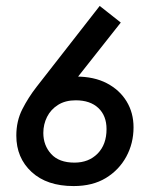

<svg xmlns="http://www.w3.org/2000/svg" viewBox="-20 -617 507 647"><path d="M228 10Q138 10 86.5 -37.5Q35 -85 35 -160Q35 -209 55 -248.5Q75 -288 103 -324L316 -597L387 -541L199 -303L148 -330Q165 -345 188.5 -352Q212 -359 236 -359Q297 -359 340 -336.5Q383 -314 406.5 -275.5Q430 -237 430 -188Q430 -134 405.5 -89Q381 -44 336.5 -17Q292 10 228 10ZM231 -69Q279 -69 309 -99.5Q339 -130 339 -182Q339 -227 311.5 -253Q284 -279 235 -279Q200 -279 175.5 -263.5Q151 -248 138.5 -223Q126 -198 126 -169Q126 -127 152.5 -98Q179 -69 231 -69Z"/></svg>

Font: Rokkitt Medium
Style: Italic
Weight: 500
Italic angle: -9°
Designer: Vernon Adams
Foundry: Vernon Adams
Version: Version 3.103